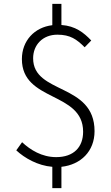

<svg xmlns="http://www.w3.org/2000/svg" viewBox="-20 -849 575 991"><path d="M250 122H297V12C397 1 468 -68 468 -172C468 -422 151 -361 151 -548C151 -618 201 -670 276 -670C343 -670 376 -646 417 -605L451 -640C412 -681 369 -715 297 -720V-829H250V-719C158 -708 93 -639 93 -544C93 -322 409 -378 409 -169C409 -90 361 -38 270 -38C196 -38 137 -75 94 -115L64 -73C107 -33 175 6 250 12Z"/></svg>

Font: Noto Sans SC Light
Style: Regular
Weight: 300
Designer: Ryoko NISHIZUKA 西塚涼子 (kana, bopomofo & ideographs); Paul D. Hunt (Latin, Greek & Cyrillic); Sandoll Communications 산돌커뮤니
Foundry: Adobe
Version: Version 2.004;hotconv 1.0.118;makeotfexe 2.5.65603